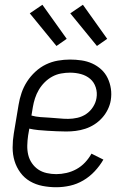

<svg xmlns="http://www.w3.org/2000/svg" viewBox="-20 -778 540 806"><path d="M216 8Q187 8 158.5 2.5Q130 -3 106 -17Q82 -31 65.5 -53.5Q49 -76 41 -102.5Q33 -129 33 -158.5Q33 -188 38 -218L58 -338Q62 -363 70.5 -388Q79 -413 93.5 -435.5Q108 -458 128.5 -477Q149 -496 173 -507.5Q197 -519 223 -523.5Q249 -528 274 -528Q298 -528 322 -524.5Q346 -521 367 -511.5Q388 -502 405 -486.5Q422 -471 432 -450Q442 -429 445.5 -405.5Q449 -382 445 -357Q442 -338 432.5 -318.5Q423 -299 408.5 -283Q394 -267 376 -255.5Q358 -244 338 -237.5Q318 -231 298 -228.5Q278 -226 258 -226Q238 -226 218.5 -227Q199 -228 179.5 -229Q160 -230 140.5 -232Q121 -234 103 -238L98 -209Q95 -188 94.5 -167.5Q94 -147 98.5 -128Q103 -109 114 -93Q125 -77 140.5 -66.5Q156 -56 176 -51.5Q196 -47 216 -47Q237 -47 259 -52Q281 -57 301 -68Q321 -79 337 -96Q353 -113 364 -133L414 -108Q399 -82 377.5 -59Q356 -36 329.5 -20.5Q303 -5 274 1.5Q245 8 216 8ZM266 -279Q285 -279 305 -283.5Q325 -288 342 -299.5Q359 -311 370.5 -329Q382 -347 385 -366Q389 -389 382 -411Q375 -433 358.5 -447Q342 -461 320 -467Q298 -473 274 -473Q256 -473 236.5 -469.5Q217 -466 199.5 -456.5Q182 -447 167.5 -432.5Q153 -418 143 -401Q133 -384 127 -365.5Q121 -347 118 -329L112 -293Q130 -288 149.5 -286.5Q169 -285 188.5 -284Q208 -283 227.5 -281Q247 -279 266 -279ZM387 -585 275 -722 328 -758 430 -615ZM217 -585 105 -722 158 -758 260 -615Z"/></svg>

Font: Iosevka SS04 Light
Style: Italic
Weight: 300
Italic angle: -9°
Monospace: yes
Designer: Belleve Invis
Foundry: Belleve Invis
Version: Version 19.0.0; ttfautohint (v1.8.4)